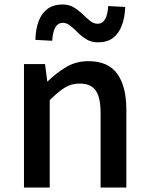

<svg xmlns="http://www.w3.org/2000/svg" viewBox="-20 -837 664 857"><path d="M87 0V-551H181L191 -474H193Q231 -511 275 -537.5Q319 -564 375 -564Q463 -564 503.5 -507.5Q544 -451 544 -346V0H429V-332Q429 -403 407 -433.5Q385 -464 336 -464Q298 -464 268.5 -445.5Q239 -427 202 -390V0ZM418 -648Q388 -648 366.5 -661Q345 -674 327.5 -691.5Q310 -709 294 -722Q278 -735 261 -735Q238 -735 226.5 -714Q215 -693 213 -655L138 -659Q139 -707 152.5 -742.5Q166 -778 192.5 -797.5Q219 -817 259 -817Q288 -817 309.5 -804Q331 -791 348.5 -774Q366 -757 382 -744Q398 -731 416 -731Q438 -731 449.5 -752Q461 -773 463 -810L539 -806Q537 -758 523.5 -722.5Q510 -687 484 -667.5Q458 -648 418 -648Z"/></svg>

Font: Noto Sans SC Thin Medium
Style: Regular
Weight: 500
Version: Version 2.004-H2;hotconv 1.0.118;makeotfexe 2.5.65603